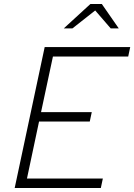

<svg xmlns="http://www.w3.org/2000/svg" viewBox="-20 -934 667 954"><path d="M53 0 202 -700H627L617 -653H243L184 -377H436L426 -330H174L114 -47H491L481 0ZM297 -793 429 -914H486L570 -793H530L453 -882L340 -793Z"/></svg>

Font: Red Hat Mono
Style: Italic
Weight: 300
Italic angle: -12°
Monospace: yes
Designer: Pentagram, MCKL
Foundry: Pentagram, MCKL
Version: Version 1.023